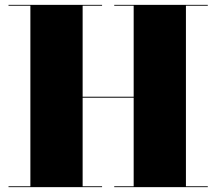

<svg xmlns="http://www.w3.org/2000/svg" viewBox="-20 -770 890 790"><path d="M15 -3.5V0H400V-3.5H320V-368H530V-3.5H450V0H835V-3.5H745V-746.5H835V-750H450V-746.5H530V-372H320V-746.5H400V-750H15V-746.5H105V-3.5Z"/></svg>

Font: Bodoni* 48pt Fatface
Style: Regular
Weight: 900
Version: Version 2.3